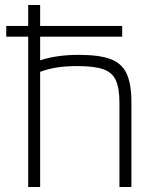

<svg xmlns="http://www.w3.org/2000/svg" viewBox="-20 -750 640 770"><path d="M5 -603V-646H93V-730H141V-646H470V-603H141V-508Q206 -530 297 -530Q378 -530 423.5 -513Q469 -496 488 -454.5Q507 -413 507 -340V0H459V-338Q459 -396 444.5 -428Q430 -460 393.5 -472.5Q357 -485 291 -485Q247 -485 212 -480Q177 -475 141 -462V0H93V-603Z"/></svg>

Font: M PLUS Code Latin 60 Light
Style: Regular
Weight: 300
Width: 7
Monospace: yes
Designer: Coji Morishita
Foundry: UNDERFOREST DESIGN
Version: Version 1.005; ttfautohint (v1.8.3)